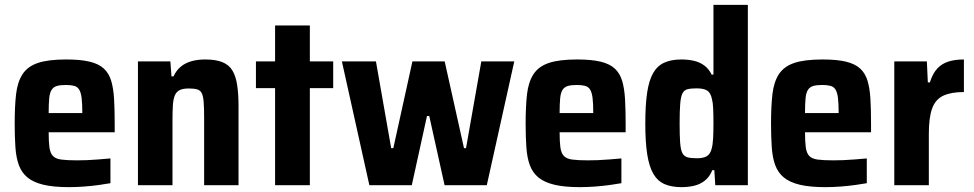

<svg xmlns="http://www.w3.org/2000/svg" viewBox="-20 -763 4011 791"><path d="M264.2 8Q200.4 8 159 -1.9Q117.6 -11.9 93.5 -31.6Q69.5 -51.3 58 -82Q46.5 -112.7 43.5 -156Q40.5 -199.3 40.5 -254Q40.5 -324.6 46.2 -374.8Q52 -425.1 72.7 -457.1Q93.5 -489.1 135.9 -503.6Q178.4 -518 252.7 -518Q312.2 -518 349.6 -508.9Q386.9 -499.9 408 -480.3Q429.1 -460.7 438.3 -429.5Q447.5 -398.2 450 -354.5Q452.5 -310.7 452.5 -254.6V-218H180.5Q180.5 -179.8 183.6 -156.3Q186.7 -132.8 197.7 -120.8Q208.7 -108.8 232.6 -105.6Q256.5 -102.4 297.2 -102.4Q316 -102.4 337.9 -103.2Q359.8 -104 385 -106.1Q410.2 -108.1 435 -110.3V-8.3Q416 -4.9 387.8 -0.9Q359.7 3 327.2 5.5Q294.8 8 264.2 8ZM319.1 -281.9V-297.3Q319.1 -337 316.2 -359.9Q313.2 -382.8 306 -394.2Q298.8 -405.6 285.4 -409.3Q272.1 -412.9 251.6 -412.9Q228.2 -412.9 214.2 -408.8Q200.2 -404.6 192.5 -392.7Q184.9 -380.7 182.7 -357.6Q180.5 -334.4 180.5 -297.3H335.1Z M548.3 0V-510H681.9L686.5 -448.3H694.8Q706.6 -473.5 725.1 -488.6Q743.5 -503.7 769.1 -510.9Q794.6 -518 825.5 -518Q869.9 -518 897.4 -506.4Q924.9 -494.9 938.5 -470.8Q952.2 -446.7 957.4 -410.5Q962.7 -374.2 962.7 -325V0H821V-276.7Q821 -318.7 819 -343.2Q817.1 -367.6 811 -379.4Q804.9 -391.3 791.9 -394.9Q778.9 -398.5 757.7 -398.5Q733.8 -398.5 720.2 -391.8Q706.7 -385 700.3 -370.1Q693.9 -355.2 692.2 -329.3Q690.6 -303.4 690.6 -264.6V0Z M1113.3 0V-400H1034.4V-510H1113.3V-658H1256.5V-510H1352.7V-400H1256.5V0Z M1501.7 0 1388.5 -510H1528.8L1591.6 -152.6H1600.4L1679.1 -510H1812L1891.6 -152.6H1899.9L1962.9 -510H2098.7L1985.5 0H1811.6L1748.4 -285.2H1739.1L1676.5 0Z M2369.2 8Q2305.4 8 2264 -1.9Q2222.6 -11.9 2198.5 -31.6Q2174.5 -51.3 2163 -82Q2151.5 -112.7 2148.5 -156Q2145.5 -199.3 2145.5 -254Q2145.5 -324.6 2151.2 -374.8Q2157 -425.1 2177.7 -457.1Q2198.5 -489.1 2240.9 -503.6Q2283.4 -518 2357.7 -518Q2417.2 -518 2454.6 -508.9Q2491.9 -499.9 2513 -480.3Q2534.1 -460.7 2543.3 -429.5Q2552.5 -398.2 2555 -354.5Q2557.5 -310.7 2557.5 -254.6V-218H2285.5Q2285.5 -179.8 2288.6 -156.3Q2291.7 -132.8 2302.7 -120.8Q2313.7 -108.8 2337.6 -105.6Q2361.5 -102.4 2402.2 -102.4Q2421 -102.4 2442.9 -103.2Q2464.8 -104 2490 -106.1Q2515.2 -108.1 2540 -110.3V-8.3Q2521 -4.9 2492.8 -0.9Q2464.7 3 2432.2 5.5Q2399.8 8 2369.2 8ZM2424.1 -281.9V-297.3Q2424.1 -337 2421.2 -359.9Q2418.2 -382.8 2411 -394.2Q2403.8 -405.6 2390.4 -409.3Q2377.1 -412.9 2356.6 -412.9Q2333.2 -412.9 2319.2 -408.8Q2305.2 -404.6 2297.5 -392.7Q2289.9 -380.7 2287.7 -357.6Q2285.5 -334.4 2285.5 -297.3H2440.1Z M2787.8 8Q2746.4 8 2717.8 -4.5Q2689.3 -17 2671.9 -46.5Q2654.6 -76 2646.5 -126.7Q2638.5 -177.4 2638.5 -254Q2638.5 -329.7 2646 -380.8Q2653.6 -431.8 2670.7 -461.8Q2687.8 -491.7 2716.5 -504.8Q2745.2 -518 2787.1 -518Q2815.6 -518 2839.2 -512.4Q2862.7 -506.9 2881.1 -493.5Q2899.5 -480.2 2912 -455.6H2919.3V-743H3061V0H2926.8L2922.8 -62.1H2914.7Q2903.7 -34.8 2884.2 -19.2Q2864.7 -3.6 2839.9 2.2Q2815.2 8 2787.8 8ZM2850.9 -111Q2878.1 -111 2892.1 -119.7Q2906.2 -128.4 2911.6 -149.4Q2916.6 -167 2917.9 -192.8Q2919.3 -218.6 2919.3 -256.7Q2919.3 -291.8 2918.1 -316.1Q2917 -340.4 2913.2 -354.4Q2907.8 -380.9 2893.4 -389.9Q2879.1 -399 2849.7 -399Q2826.1 -399 2812.1 -395.3Q2798.1 -391.6 2791.4 -377.9Q2784.7 -364.2 2782.3 -335.2Q2779.9 -306.2 2779.9 -255Q2779.9 -204.8 2782 -175.5Q2784.2 -146.2 2791.1 -132.5Q2798.1 -118.9 2812.1 -115Q2826.1 -111 2850.9 -111Z M3380.2 8Q3316.4 8 3275 -1.9Q3233.6 -11.9 3209.5 -31.6Q3185.5 -51.3 3174 -82Q3162.5 -112.7 3159.5 -156Q3156.5 -199.3 3156.5 -254Q3156.5 -324.6 3162.2 -374.8Q3168 -425.1 3188.7 -457.1Q3209.5 -489.1 3251.9 -503.6Q3294.4 -518 3368.7 -518Q3428.2 -518 3465.6 -508.9Q3502.9 -499.9 3524 -480.3Q3545.1 -460.7 3554.3 -429.5Q3563.5 -398.2 3566 -354.5Q3568.5 -310.7 3568.5 -254.6V-218H3296.5Q3296.5 -179.8 3299.6 -156.3Q3302.7 -132.8 3313.7 -120.8Q3324.7 -108.8 3348.6 -105.6Q3372.5 -102.4 3413.2 -102.4Q3432 -102.4 3453.9 -103.2Q3475.8 -104 3501 -106.1Q3526.2 -108.1 3551 -110.3V-8.3Q3532 -4.9 3503.8 -0.9Q3475.7 3 3443.2 5.5Q3410.8 8 3380.2 8ZM3435.1 -281.9V-297.3Q3435.1 -337 3432.2 -359.9Q3429.2 -382.8 3422 -394.2Q3414.8 -405.6 3401.4 -409.3Q3388.1 -412.9 3367.6 -412.9Q3344.2 -412.9 3330.2 -408.8Q3316.2 -404.6 3308.5 -392.7Q3300.9 -380.7 3298.7 -357.6Q3296.5 -334.4 3296.5 -297.3H3451.1Z M3664.3 0V-510H3798.5L3802.5 -423.5H3810.8Q3822.6 -460.7 3841.6 -480.9Q3860.5 -501 3887.5 -509.5Q3914.4 -518 3951.1 -518V-383.8Q3898 -383.8 3866 -368.7Q3833.9 -353.6 3820.3 -316.4Q3806.6 -279.2 3806.6 -211.3V0Z"/></svg>

Font: Saira Thin SemiCondensed
Style: Regular
Weight: 100
Width: 4
Version: Version 1.101